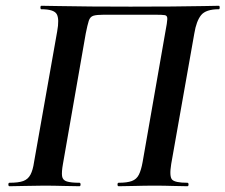

<svg xmlns="http://www.w3.org/2000/svg" viewBox="-20 -645 781 665"><path d="M629 -12Q633 -12 633 -6Q633 0 629 0Q607 0 578 -1Q549 -2 517 -2Q480 -2 447.5 -1Q415 0 391 0Q387 0 387 -6Q387 -12 391 -12Q420 -12 436.5 -18Q453 -24 461 -40Q469 -56 474 -84L553 -536Q559 -567 559.5 -579Q560 -591 551 -592.5Q542 -594 519 -594H339Q315 -594 303.5 -590.5Q292 -587 287.5 -573Q283 -559 277 -529L198 -77Q193 -49 195 -35Q197 -21 211.5 -16.5Q226 -12 255 -12Q259 -12 259 -6Q259 0 255 0Q231 0 199 -1Q167 -2 131 -2Q98 -2 67 -1Q36 0 13 0Q9 0 9 -6Q9 -12 13 -12Q44 -12 60.5 -18Q77 -24 85.5 -40Q94 -56 98 -84L178 -536Q186 -579 176.5 -596Q167 -613 123 -613Q120 -613 120 -619Q120 -625 123 -625Q139 -625 185 -624Q231 -623 296 -622.5Q361 -622 432 -622Q507 -622 574.5 -622.5Q642 -623 686.5 -624Q731 -625 738 -625Q741 -625 741 -619Q741 -613 738 -613Q693 -613 676.5 -592.5Q660 -572 653 -529L573 -77Q566 -34 576 -23Q586 -12 629 -12Z"/></svg>

Font: Cormorant Infant Light
Style: Italic
Weight: 300
Italic angle: -10°
Designer: Christian Thalmann (Catharsis Fonts)
Foundry: Catharsis Fonts
Version: Version 4.001